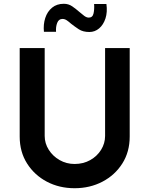

<svg xmlns="http://www.w3.org/2000/svg" viewBox="-20 -986 789 1014"><path d="M216 -268Q216 -229 237.5 -195Q259 -161 295 -140.5Q331 -120 374 -120Q420 -120 456.5 -140.5Q493 -161 514 -195Q535 -229 535 -268V-732H665V-265Q665 -184 626 -122.5Q587 -61 521 -26.5Q455 8 374 8Q293 8 227.5 -26.5Q162 -61 123 -122.5Q84 -184 84 -265V-732H216ZM452 -817Q418 -817 396 -831.5Q374 -846 355 -861Q344 -871 333 -878.5Q322 -886 310 -886Q290 -886 282 -865Q274 -844 276 -818H212Q208 -857 219 -891Q230 -925 255 -945.5Q280 -966 317 -966Q342 -966 361.5 -952.5Q381 -939 398 -924Q412 -912 424.5 -902.5Q437 -893 449 -893Q469 -893 474 -915Q479 -937 477 -965H542Q548 -922 537 -888.5Q526 -855 503.5 -836Q481 -817 452 -817Z"/></svg>

Font: Reem Kufi SemiBold
Style: Regular
Weight: 600
Designer: Khaled Hosny
Version: Version 1.001